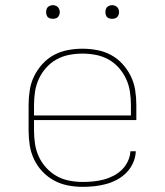

<svg xmlns="http://www.w3.org/2000/svg" viewBox="-20 -717 640 745"><path d="M301 8Q272 8 243.5 2.5Q215 -3 190 -16.5Q165 -30 145 -51Q125 -72 112.5 -98Q100 -124 95.5 -152.5Q91 -181 91 -210V-310Q91 -339 95.5 -367.5Q100 -396 112.5 -421.5Q125 -447 144.5 -468.5Q164 -490 189 -503.5Q214 -517 242.5 -522.5Q271 -528 300 -528Q329 -528 357.5 -522.5Q386 -517 411 -503.5Q436 -490 455.5 -468.5Q475 -447 487.5 -421.5Q500 -396 504.5 -367.5Q509 -339 509 -310V-251H112V-210Q112 -184 116 -158Q120 -132 131 -108.5Q142 -85 160 -65.5Q178 -46 200.5 -33.5Q223 -21 249 -16Q275 -11 301 -11Q321 -11 341.5 -13Q362 -15 381.5 -20Q401 -25 419.5 -34.5Q438 -44 452.5 -58Q467 -72 476 -91Q485 -110 486 -130H507Q506 -107 496.5 -85.5Q487 -64 471 -47.5Q455 -31 434.5 -20Q414 -9 392 -3Q370 3 347 5.5Q324 8 301 8ZM488 -269V-310Q488 -336 484 -362Q480 -388 469 -411.5Q458 -435 440.5 -454.5Q423 -474 400.5 -486.5Q378 -499 352 -504Q326 -509 300 -509Q274 -509 248 -504Q222 -499 199.5 -486.5Q177 -474 159.5 -454.5Q142 -435 131 -411.5Q120 -388 116 -362Q112 -336 112 -310V-269ZM415 -644Q410 -644 404.5 -645.5Q399 -647 395.5 -650.5Q392 -654 390.5 -659.5Q389 -665 389 -670Q389 -675 390.5 -680.5Q392 -686 395.5 -689.5Q399 -693 404.5 -695Q410 -697 415 -697Q420 -697 425.5 -695Q431 -693 434.5 -689.5Q438 -686 440 -680.5Q442 -675 442 -670Q442 -665 440 -659.5Q438 -654 434.5 -650.5Q431 -647 425.5 -645.5Q420 -644 415 -644ZM185 -644Q180 -644 174.5 -645.5Q169 -647 165.5 -650.5Q162 -654 160.5 -659.5Q159 -665 159 -670Q159 -675 160.5 -680.5Q162 -686 165.5 -689.5Q169 -693 174.5 -695Q180 -697 185 -697Q190 -697 195.5 -695Q201 -693 204.5 -689.5Q208 -686 210 -680.5Q212 -675 212 -670Q212 -665 210 -659.5Q208 -654 204.5 -650.5Q201 -647 195.5 -645.5Q190 -644 185 -644Z"/></svg>

Font: Iosevka Thin Extended
Style: Regular
Weight: 100
Width: 7
Monospace: yes
Designer: Belleve Invis
Foundry: Belleve Invis
Version: Version 32.5.0; ttfautohint (v1.8.4)